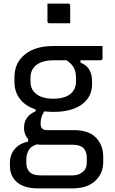

<svg xmlns="http://www.w3.org/2000/svg" viewBox="-20 -794 640 1064"><path d="M113 -85Q113 -150 177 -177V-188Q121 -206 90.5 -245.5Q60 -285 60 -341V-365Q60 -445 117.5 -492Q175 -539 276 -539H548V-471Q548 -460 537 -460H426V-447Q461 -433 475.5 -406.5Q490 -380 490 -347V-326Q490 -257 434 -215.5Q378 -174 276 -174Q250 -174 226 -177Q205 -149 205 -108Q205 -73 240 -73H388Q471 -73 511.5 -31.5Q552 10 552 75V104Q552 167 507.5 208.5Q463 250 380 250H191Q114 250 74.5 216Q35 182 35 126V109Q35 63 62 31.5Q89 0 136 -9V-23Q113 -48 113 -85ZM276 -247Q336 -247 368.5 -272Q401 -297 401 -343V-367Q401 -395 390 -417Q379 -439 349 -460H276Q217 -460 183 -435Q149 -410 149 -363V-341Q149 -304 173 -280Q206 -247 276 -247ZM207 178H380Q402 178 417.5 171.5Q433 165 443 155Q453 145 457 132Q461 119 461 103V80Q461 47 443 27.5Q425 8 380 8H208Q196 8 185 6Q152 15 139 38Q126 61 126 88V112Q126 140 144 159Q162 178 207 178ZM243 -774H358Q369 -774 369 -763V-665H254Q243 -665 243 -676Z"/></svg>

Font: Recursive Sn Lnr St
Style: Regular
Weight: 400
Version: Version 1.079;hotconv 1.0.112;makeotfexe 2.5.65598; ttfautoh